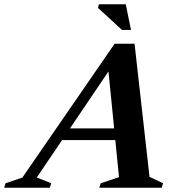

<svg xmlns="http://www.w3.org/2000/svg" viewBox="-90 -878 827 898"><path d="M168.6 -223 186.8 -277.6H509.2L491 -223ZM609.3 -50.9 672.7 -20.9 666.3 0H374.3L381.1 -20.9L466.6 -49.3L413.6 -581L444.1 -583.6L82 -47.7L149.5 -20.9L143 0H-70.4L-63.9 -20.9L14.8 -47.7L446.1 -673.5H539.3ZM522.7 -738H480.5L368.4 -840.9L372.6 -858H498.2Z"/></svg>

Font: Newsreader Text
Style: Italic
Weight: 400
Italic angle: -17°
Designer: Hugues Gentile
Foundry: Production Type
Version: Version 1.001